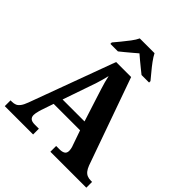

<svg xmlns="http://www.w3.org/2000/svg" viewBox="-247 -1089 1247 1247"><g transform="rotate(45 376.5 -465.5)"><path d="M4.1 0V-53H16.1Q34.4 -53 48.1 -58.7Q61.8 -64.4 73.6 -80.3Q85.3 -96.1 96.2 -125.8L312.9 -714H450.7L663.9 -114.1Q672.5 -92 683.2 -78.5Q694 -64.9 708.4 -59Q722.9 -53 741.3 -53H753.1V0H423V-53H455.9Q477.8 -53 491.6 -61.3Q505.5 -69.6 505.5 -91.2Q505.5 -99.5 503.9 -107.3Q502.3 -115.1 500.2 -122.5Q498.1 -129.9 495.7 -135.1L460.9 -234.9H218.2L188.9 -149.1Q186.5 -141.1 183.7 -130.8Q180.8 -120.4 178.9 -110.5Q177 -100.5 177 -92.2Q177 -73 188.6 -63Q200.2 -53 226.2 -53H264.3V0ZM239 -296H440.6L381.5 -480.2Q374.4 -503.3 367.2 -525.4Q360.1 -547.4 354 -569.8Q348 -592.2 343.1 -615Q338.1 -592.8 331.9 -571.4Q325.7 -550.1 319.2 -528.8Q312.6 -507.5 304.1 -484.6ZM203.1 -784Q219.1 -803 240.7 -829Q262.3 -855 282.6 -882Q303 -909 313 -931H448.6Q459.6 -909 479.4 -882Q499.2 -855 521.3 -829Q543.4 -803 558.4 -784V-771H489.3Q475.5 -782 455.4 -798.2Q435.3 -814.3 415.3 -831.1Q395.3 -847.9 380.3 -861Q365.3 -847.9 345.2 -831.1Q325.2 -814.3 305.9 -798.2Q286.6 -782 272.3 -771H203.1Z"/></g></svg>

Font: Noto Serif Lao
Style: Regular
Weight: 400
Designer: Monotype Design Team
Foundry: Monotype Imaging Inc.
Version: Version 2.003